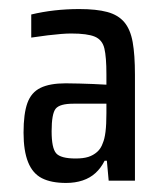

<svg xmlns="http://www.w3.org/2000/svg" viewBox="-20 -716 368 424"><path d="M126 -312Q93 -312 72.5 -322.5Q52 -333 42 -358Q32 -383 32 -423Q32 -465 40.5 -488.5Q49 -512 69.5 -522Q90 -532 125 -532Q140 -532 155 -531.5Q170 -531 185.5 -530.5Q201 -530 215 -529V-552Q215 -590 210.5 -609Q206 -628 189.5 -635Q173 -642 137 -642Q128 -642 115 -641Q102 -640 85.5 -638Q69 -636 49 -633V-684Q74 -690 100.5 -693Q127 -696 155 -696Q193 -696 217 -689.5Q241 -683 254.5 -667Q268 -651 273 -623Q278 -595 278 -551V-317H220L216 -361H211Q203 -345 191 -334Q179 -323 162.5 -317.5Q146 -312 126 -312ZM147 -366Q164 -366 175 -369.5Q186 -373 194.5 -380.5Q203 -388 207 -400Q211 -409 213 -425Q215 -441 215 -466V-487H142Q112 -487 103 -476Q94 -465 94 -426Q94 -389 104 -377.5Q114 -366 147 -366Z"/></svg>

Font: Saira Condensed Medium
Style: Regular
Weight: 500
Width: 3
Designer: Hector Gatti with collaboration of the Omnibus-Type team
Foundry: Omnibus-Type
Version: Version 1.101